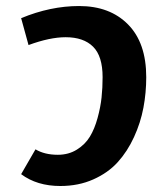

<svg xmlns="http://www.w3.org/2000/svg" viewBox="-20 -600 541 634"><path d="M97.2 -106.9Q127 -88.9 170.9 -88.9Q206.5 -88.9 233.9 -106Q261.2 -123 276.9 -148.9Q292.5 -174.8 302.2 -210.4Q312 -246.1 315.4 -278.3Q318.8 -310.5 318.8 -345.2Q318.8 -414.6 287.4 -445.8Q255.9 -477.1 196.8 -477.1Q144.5 -477.1 74.2 -451.2L49.8 -540Q146.5 -580.1 241.2 -580.1Q342.8 -580.1 402.8 -519.3Q462.9 -458.5 462.9 -345.2Q462.9 -293.9 453.6 -244.4Q444.3 -194.8 422.6 -147.5Q400.9 -100.1 368.9 -64.7Q336.9 -29.3 288.1 -7.6Q239.3 14.2 179.2 14.2Q102.1 14.2 49.8 -24.9Z"/></svg>

Font: FiraGO SemiBold
Style: Italic
Weight: 600
Italic angle: -8°
Designer: bBox Type GmbH
Foundry: bBox Type GmbH
Version: Version 1.001;PS 001.001;hotconv 1.0.88;makeotf.lib2.5.64775